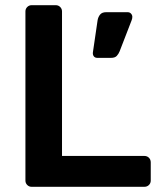

<svg xmlns="http://www.w3.org/2000/svg" viewBox="-20 -720 620 740"><path d="M102 0Q92 0 85 -7Q78 -14 78 -24V-676Q78 -686 85 -693Q92 -700 102 -700H195Q205 -700 212 -693Q219 -686 219 -676V-119H536Q547 -119 554 -112Q561 -105 561 -94V-24Q561 -14 554 -7Q547 0 536 0ZM355 -497Q346 -497 341.5 -503Q337 -509 338 -518L356 -641Q358 -654 365.5 -663.5Q373 -673 389 -673H472Q480 -673 485 -667.5Q490 -662 490 -655Q490 -648 487 -641L441 -522Q437 -512 430 -504.5Q423 -497 408 -497Z"/></svg>

Font: Rubik Medium
Style: Regular
Weight: 500
Designer: Hubert and Fischer
Foundry: Hubert and Fischer
Version: Version 2.300; ttfautohint (v1.8.4.7-5d5b);gftools[0.9.30]